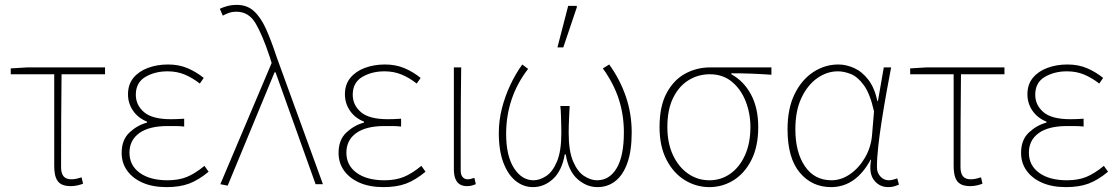

<svg xmlns="http://www.w3.org/2000/svg" viewBox="-20 -754 4576 786"><path d="M270 8Q245 8 230 -0.5Q215 -9 208.5 -27.5Q202 -46 202 -76V-450H24V-474L90 -478H410V-450H232Q231 -354 230.5 -260Q230 -166 230 -70Q230 -45 240 -32.5Q250 -20 272 -20Q283 -20 294 -22.5Q305 -25 314 -28L320 -2Q313 1 299 4.5Q285 8 270 8Z M662 12Q605 12 564 -6Q523 -24 500.5 -55.5Q478 -87 478 -128Q478 -182 510.5 -212Q543 -242 582 -252V-256Q545 -271 524.5 -301Q504 -331 504 -368Q504 -408 526 -435Q548 -462 585.5 -476Q623 -490 668 -490Q712 -490 747.5 -475Q783 -460 814 -435L798 -412Q767 -436 735.5 -449Q704 -462 666 -462Q614 -462 575 -439Q536 -416 536 -366Q536 -324 569.5 -295Q603 -266 680 -266Q694 -266 704.5 -266.5Q715 -267 734 -268V-236Q713 -238 698 -238Q683 -238 666 -238Q590 -238 550 -209Q510 -180 510 -129Q510 -77 552 -46.5Q594 -16 666 -16Q711 -16 744.5 -29.5Q778 -43 817 -75L834 -51Q793 -17 754.5 -2.5Q716 12 662 12Z M912 6 882 0 1092 -496 1084 -522Q1054 -612 1026 -659Q998 -706 948 -706Q930 -706 916.5 -701Q903 -696 892 -690L880 -718Q892 -724 910 -729Q928 -734 950 -734Q991 -734 1019 -709Q1047 -684 1068.5 -636.5Q1090 -589 1112 -522L1302 0H1272L1108 -458H1104Z M1550 12Q1493 12 1452 -6Q1411 -24 1388.5 -55.5Q1366 -87 1366 -128Q1366 -182 1398.5 -212Q1431 -242 1470 -252V-256Q1433 -271 1412.5 -301Q1392 -331 1392 -368Q1392 -408 1414 -435Q1436 -462 1473.5 -476Q1511 -490 1556 -490Q1600 -490 1635.5 -475Q1671 -460 1702 -435L1686 -412Q1655 -436 1623.5 -449Q1592 -462 1554 -462Q1502 -462 1463 -439Q1424 -416 1424 -366Q1424 -324 1457.5 -295Q1491 -266 1568 -266Q1582 -266 1592.5 -266.5Q1603 -267 1622 -268V-236Q1601 -238 1586 -238Q1571 -238 1554 -238Q1478 -238 1438 -209Q1398 -180 1398 -129Q1398 -77 1440 -46.5Q1482 -16 1554 -16Q1599 -16 1632.5 -29.5Q1666 -43 1705 -75L1722 -51Q1681 -17 1642.5 -2.5Q1604 12 1550 12Z M1892 8Q1875 8 1863 1Q1851 -6 1844.5 -21.5Q1838 -37 1838 -62V-478H1868Q1867 -406 1866.5 -336Q1866 -266 1866 -196.5Q1866 -127 1866 -56Q1866 -38 1874 -29Q1882 -20 1894 -20Q1901 -20 1907 -21.5Q1913 -23 1922 -26L1928 0Q1921 3 1912 5.5Q1903 8 1892 8Z M2162 12Q2123 12 2091.5 -13Q2060 -38 2041 -87.5Q2022 -137 2022 -210Q2022 -260 2034.5 -309.5Q2047 -359 2068.5 -405Q2090 -451 2118 -490L2142 -472Q2097 -414 2074.5 -347Q2052 -280 2052 -206Q2052 -116 2084 -66Q2116 -16 2164 -16Q2189 -16 2215.5 -33Q2242 -50 2260 -92.5Q2278 -135 2278 -210Q2278 -225 2277.5 -242.5Q2277 -260 2276.5 -280Q2276 -300 2274 -320H2312Q2311 -300 2310 -280Q2309 -260 2308.5 -242.5Q2308 -225 2308 -210Q2308 -135 2326.5 -92.5Q2345 -50 2372 -33Q2399 -16 2424 -16Q2475 -16 2504.5 -65.5Q2534 -115 2534 -212Q2534 -283 2513.5 -347Q2493 -411 2448 -474L2474 -490Q2518 -429 2542 -359Q2566 -289 2566 -212Q2566 -137 2548.5 -87.5Q2531 -38 2499.5 -13Q2468 12 2426 12Q2381 12 2344 -21Q2307 -54 2296 -122H2292Q2280 -54 2243.5 -21Q2207 12 2162 12ZM2262 -560 2306 -730H2340L2342 -726L2286 -560Z M2884 12Q2830 12 2783.5 -16.5Q2737 -45 2708.5 -100Q2680 -155 2680 -234Q2680 -319 2709 -373Q2738 -427 2785 -452.5Q2832 -478 2886 -478H3138V-448Q3096 -451 3056 -452.5Q3016 -454 2974 -454V-450Q3025 -422 3054.5 -367Q3084 -312 3084 -234Q3084 -155 3056.5 -100Q3029 -45 2983.5 -16.5Q2938 12 2884 12ZM2884 -16Q2932 -16 2970 -43Q3008 -70 3030 -119Q3052 -168 3052 -234Q3052 -290 3032.5 -339.5Q3013 -389 2976 -419.5Q2939 -450 2886 -450Q2838 -450 2798.5 -425.5Q2759 -401 2735.5 -353Q2712 -305 2712 -234Q2712 -168 2735 -119Q2758 -70 2797 -43Q2836 -16 2884 -16Z M3382 12Q3304 12 3254 -47.5Q3204 -107 3204 -225Q3204 -310 3233 -369Q3262 -428 3309.5 -459Q3357 -490 3412 -490Q3444 -490 3476.5 -475.5Q3509 -461 3534.5 -428Q3560 -395 3572 -340H3574L3598 -478H3628Q3618 -426 3608 -370Q3598 -314 3589.5 -259.5Q3581 -205 3575.5 -156.5Q3570 -108 3570 -70Q3570 -46 3584.5 -31Q3599 -16 3618 -16Q3627 -16 3636.5 -18.5Q3646 -21 3653 -24L3660 2Q3653 5 3642 8.5Q3631 12 3616 12Q3580 12 3558 -16.5Q3536 -45 3546 -100H3544Q3483 12 3382 12ZM3384 -16Q3424 -16 3460.5 -41.5Q3497 -67 3521.5 -109.5Q3546 -152 3550 -202L3558 -298Q3542 -370 3516.5 -405Q3491 -440 3463 -451Q3435 -462 3410 -462Q3365 -462 3325.5 -434Q3286 -406 3261 -353.5Q3236 -301 3236 -225Q3236 -131 3275 -73.5Q3314 -16 3384 -16Z M3952 8Q3927 8 3912 -0.5Q3897 -9 3890.5 -27.5Q3884 -46 3884 -76V-450H3706V-474L3772 -478H4092V-450H3914Q3913 -354 3912.5 -260Q3912 -166 3912 -70Q3912 -45 3922 -32.5Q3932 -20 3954 -20Q3965 -20 3976 -22.5Q3987 -25 3996 -28L4002 -2Q3995 1 3981 4.5Q3967 8 3952 8Z M4344 12Q4287 12 4246 -6Q4205 -24 4182.5 -55.5Q4160 -87 4160 -128Q4160 -182 4192.5 -212Q4225 -242 4264 -252V-256Q4227 -271 4206.5 -301Q4186 -331 4186 -368Q4186 -408 4208 -435Q4230 -462 4267.5 -476Q4305 -490 4350 -490Q4394 -490 4429.5 -475Q4465 -460 4496 -435L4480 -412Q4449 -436 4417.5 -449Q4386 -462 4348 -462Q4296 -462 4257 -439Q4218 -416 4218 -366Q4218 -324 4251.5 -295Q4285 -266 4362 -266Q4376 -266 4386.5 -266.5Q4397 -267 4416 -268V-236Q4395 -238 4380 -238Q4365 -238 4348 -238Q4272 -238 4232 -209Q4192 -180 4192 -129Q4192 -77 4234 -46.5Q4276 -16 4348 -16Q4393 -16 4426.5 -29.5Q4460 -43 4499 -75L4516 -51Q4475 -17 4436.5 -2.5Q4398 12 4344 12Z"/></svg>

Font: Source Sans 3 VF
Style: Regular
Weight: 200
Designer: Paul D. Hunt
Foundry: Adobe
Version: Version 3.046;hotconv 1.0.118;makeotfexe 2.5.65603